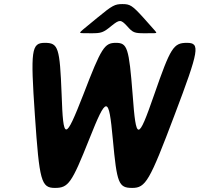

<svg xmlns="http://www.w3.org/2000/svg" viewBox="-20 -921 978 941"><path d="M630 -458C612 -688 604 -711 548 -711C492 -711 477 -688 389 -459C299 -229 290 -229 282 -459C273 -688 266 -711 200 -711C134 -711 129 -678 151 -356C173 -33 182 0 249 0C315 0 331 -22 417 -238C503 -454 513 -454 533 -238C553 -22 561 0 628 0C694 0 713 -33 835 -356C957 -678 962 -711 896 -711C830 -711 816 -688 736 -458C656 -228 647 -228 630 -458ZM684 -833C628 -895 617 -901 580 -901C543 -901 531 -895 457 -834C381 -772 374 -766 373 -762C372 -758 377 -758 427 -758C477 -758 486 -761 526 -794C566 -826 572 -826 602 -794C631 -761 638 -758 689 -758C740 -758 746 -758 746 -761C746 -764 740 -770 684 -833Z"/></svg>

Font: Asimov Print
Style: AIt
Weight: 500
Designer: Google
Version: Version 2.000980: 2014